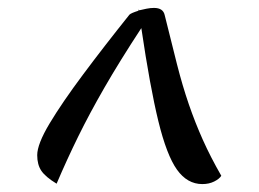

<svg xmlns="http://www.w3.org/2000/svg" viewBox="-20 -796 653 485"><path d="M491 -331Q453 -331 427 -367.5Q401 -404 380 -490Q359 -576 337 -725Q282 -641 244 -575Q206 -509 177.5 -451Q149 -393 123 -332Q95 -349 84.5 -364.5Q74 -380 74 -404Q74 -432 105.5 -484.5Q137 -537 190 -608Q243 -679 307 -759Q311 -763 330 -769V-772L332 -770Q340 -772 350 -774Q360 -776 369 -776Q392 -776 396 -758Q413 -689 427 -634Q441 -579 457 -532.5Q473 -486 492.5 -442.5Q512 -399 539 -352Q534 -344 521 -337.5Q508 -331 491 -331Z"/></svg>

Font: Merienda Light
Style: Regular
Weight: 300
Designer: Eduardo Rodriguez Tunni
Foundry: Eduardo Rodriguez Tunni
Version: Version 2.001; ttfautohint (v1.8.4.7-5d5b)